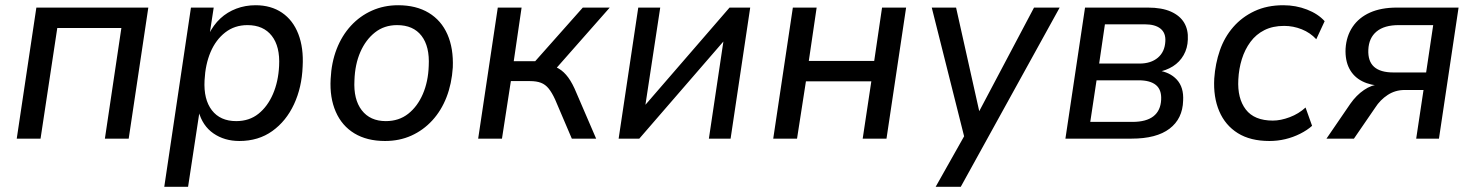

<svg xmlns="http://www.w3.org/2000/svg" viewBox="-20 -530 5639 734"><path d="M44 0 119 -501H547L472 0H381L444 -423H199L135 0Z M608 184 710 -501H797L781 -397H777Q796 -435 822.5 -459.5Q849 -484 883.5 -497Q918 -510 957 -510Q1016 -510 1058 -481.5Q1100 -453 1120.5 -400Q1141 -347 1137 -276Q1134 -196 1104 -131.5Q1074 -67 1021 -29Q968 9 895 9Q838 9 796 -20Q754 -49 739 -105H743L699 184ZM883 -67Q933 -67 968 -95Q1003 -123 1023.5 -170.5Q1044 -218 1047 -278Q1051 -352 1019 -393Q987 -434 926 -434Q877 -434 841 -406Q805 -378 785 -331Q765 -284 762 -223Q758 -150 790 -108.5Q822 -67 883 -67Z M1452 9Q1383 9 1335 -20Q1287 -49 1263.5 -103Q1240 -157 1244 -228Q1247 -291 1267 -342.5Q1287 -394 1321.5 -431.5Q1356 -469 1402 -489.5Q1448 -510 1502 -510Q1571 -510 1619 -481Q1667 -452 1690.5 -398.5Q1714 -345 1711 -272Q1707 -210 1687 -158.5Q1667 -107 1632.5 -69.5Q1598 -32 1552.5 -11.5Q1507 9 1452 9ZM1455 -67Q1505 -67 1540.5 -95Q1576 -123 1596.5 -170.5Q1617 -218 1619 -278Q1623 -352 1591.5 -393Q1560 -434 1498 -434Q1449 -434 1413.5 -406Q1378 -378 1357.5 -331Q1337 -284 1335 -223Q1331 -150 1363 -108.5Q1395 -67 1455 -67Z M1808 0 1883 -501H1974L1944 -296H2026L2208 -501H2311L2095 -256L2072 -282Q2097 -279 2116.5 -267.5Q2136 -256 2152.5 -233.5Q2169 -211 2184 -174L2259 0H2166L2102 -150Q2090 -176 2077.5 -191.5Q2065 -207 2048 -213.5Q2031 -220 2006 -220H1933L1899 0Z M2345 0 2420 -501H2504L2444 -107H2428L2769 -501H2848L2773 0H2690L2749 -395H2766L2424 0Z M2936 0 3011 -501H3102L3072 -297H3322L3352 -501H3444L3369 0H3278L3311 -219H3061L3027 0Z M3557 184 3677 -29 3672 16 3542 -501H3635L3728 -85H3713L3933 -501H4031L3653 184Z M4053 0 4128 -501H4368Q4422 -501 4456.5 -485.5Q4491 -470 4507 -443Q4523 -416 4521 -379Q4520 -346 4505 -319.5Q4490 -293 4464 -276.5Q4438 -260 4403 -254L4404 -261Q4452 -255 4479 -225.5Q4506 -196 4503 -145Q4501 -76 4451 -38Q4401 0 4306 0ZM4148 -64H4309Q4362 -64 4389.5 -85.5Q4417 -107 4419 -149Q4421 -187 4399 -205Q4377 -223 4333 -223H4172ZM4182 -287H4336Q4380 -287 4406.5 -309.5Q4433 -332 4435 -372Q4437 -404 4416.5 -420.5Q4396 -437 4357 -437H4204Z M4833 9Q4760 9 4712 -21Q4664 -51 4641 -105Q4618 -159 4622 -230Q4626 -287 4643.5 -337.5Q4661 -388 4694.5 -426.5Q4728 -465 4776 -487.5Q4824 -510 4886 -510Q4934 -510 4976.5 -493.5Q5019 -477 5044 -449L5012 -380Q4989 -405 4956.5 -418Q4924 -431 4889 -431Q4846 -431 4814 -415Q4782 -399 4760.5 -370Q4739 -341 4727.5 -304Q4716 -267 4714 -226Q4710 -154 4742.5 -111.5Q4775 -69 4846 -69Q4876 -69 4910.5 -82Q4945 -95 4971 -119L4996 -49Q4977 -32 4950 -18.5Q4923 -5 4893.5 2Q4864 9 4833 9Z M5051 0 5142 -133Q5165 -166 5194.5 -186Q5224 -206 5250 -206H5263V-202Q5220 -203 5187.5 -219.5Q5155 -236 5138.5 -267.5Q5122 -299 5124 -344Q5127 -392 5151 -427.5Q5175 -463 5217.5 -482Q5260 -501 5320 -501H5556L5481 0H5394L5422 -186H5350Q5314 -186 5285 -167Q5256 -148 5237 -118L5156 0ZM5307 -253H5432L5459 -434H5327Q5272 -434 5242.5 -409.5Q5213 -385 5211 -340Q5209 -296 5233 -274.5Q5257 -253 5307 -253Z"/></svg>

Font: Nunitoga
Style: Medium Italic
Weight: 500
Italic angle: -9°
Designer: Vernon Adams
Foundry: Vernon Adams
Version: Version 1.0